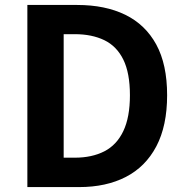

<svg xmlns="http://www.w3.org/2000/svg" viewBox="-20 -761 754 781"><path d="M91.3 0V-740.8H294.1Q407.8 -740.8 489.6 -700.9Q571.3 -661 615.6 -580Q659.8 -499 659.8 -373.6Q659.8 -249.2 616 -165.9Q572.1 -82.6 491.9 -41.3Q411.7 0 302.1 0ZM239 -119.6H284.4Q353.8 -119.6 404.3 -145.4Q454.8 -171.3 481.6 -227.7Q508.5 -284 508.5 -373.6Q508.5 -464.1 481.6 -518.6Q454.8 -573.1 404.3 -597.6Q353.8 -622 284.4 -622H239Z"/></svg>

Font: Noto Sans TC Thin
Style: Regular
Weight: 100
Designer: Ryoko NISHIZUKA 西塚涼子 (kana, bopomofo & ideographs); Paul D. Hunt (Latin, Greek & Cyrillic); Sandoll Communications 산돌커뮤니
Foundry: Adobe
Version: Version 2.004-H2;hotconv 1.0.118;makeotfexe 2.5.65603